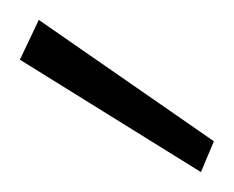

<svg xmlns="http://www.w3.org/2000/svg" viewBox="-20 -733 235 193"><path d="M182 -560 0 -673 19 -713 195 -591Z"/></svg>

Font: DM Sans 11pt ExtraLight
Style: Regular
Weight: 250
Version: Version 4.004;gftools[0.9.30]